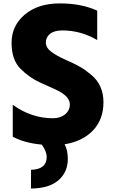

<svg xmlns="http://www.w3.org/2000/svg" viewBox="-20 -798 651 1110"><path d="M542 -736.3V-566.4Q447.3 -622.1 340.8 -622.1Q293.9 -622.1 269.5 -602.5Q245.1 -583 245.1 -552.7Q245.1 -522.5 275.9 -499Q306.6 -475.6 359.9 -452.1Q413.1 -428.7 442.9 -411.6Q472.7 -394.5 507.8 -365.2Q578.1 -306.6 578.1 -207Q578.1 -107.4 517.6 -43.9Q457 19.5 353.5 36.1Q372.1 70.3 372.1 121.1Q372.1 196.3 318.4 243.7Q264.6 291 159.2 292V183.6Q250 181.6 250 108.4Q250 78.1 221.7 38.1Q119.1 28.3 53.7 -7.8V-192.4Q161.1 -114.3 286.1 -114.3Q328.1 -114.3 356 -136.7Q383.8 -159.2 383.8 -194.3Q383.8 -242.2 303.7 -279.3Q291 -285.2 262.7 -297.9Q234.4 -310.5 209 -322.3Q149.4 -349.6 98.1 -400.9Q46.9 -452.1 46.9 -550.8Q46.9 -649.4 123.5 -713.9Q200.2 -778.3 325.7 -778.3Q451.2 -778.3 542 -736.3Z"/></svg>

Font: GenEi M Gothic v2 Heavy
Style: Regular
Weight: 800
Version: Version 2.0